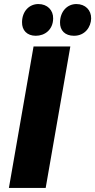

<svg xmlns="http://www.w3.org/2000/svg" viewBox="-20 -930 471 950"><path d="M24 0H206L328 -700H146ZM157 -753C202 -753 242 -783 243 -838C244 -880 214 -910 170 -910C125 -910 90 -875 89 -821C88 -780 114 -753 157 -753ZM346 -753C402 -753 430 -798 431 -838C432 -880 402 -910 358 -910C313 -910 278 -874 277 -820C276 -779 302 -753 346 -753Z"/></svg>

Font: Fixel Display ExtraBold
Style: Italic
Weight: 800
Italic angle: -10°
Designer: AlfaBravo + MacPaw
Foundry: Kyrylo Tkachov, Marchela Mozhyna, Serhii Makarenko, Maria Weinstein, Zakhar Kryvoshyya
Version: Version 1.210;Glyphs 3.2 (3217)